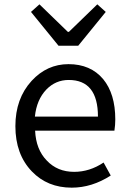

<svg xmlns="http://www.w3.org/2000/svg" viewBox="-20 -853 594 886"><path d="M127 -62Q51 -141 51 -271Q51 -398 126 -480Q197 -557 296 -557Q398 -557 456 -488Q512 -420 512 -302Q512 -276 508 -250H142Q146 -163 196 -112Q245 -60 322 -60Q394 -60 458 -103L491 -43Q404 13 311 13Q199 13 127 -62ZM432 -315Q432 -484 297 -484Q237 -484 194 -440Q149 -393 141 -315ZM123 -798 162 -833 293 -706H298L429 -833L468 -798L341 -642H250Z"/></svg>

Font: KaiGen Gothic CN Regular
Style: Regular
Weight: 400
Designer: Ryoko NISHIZUKA  (kana & ideographs); Paul D. Hunt (Latin, Greek & Cyrillic); Wenlong ZHANG  (bopomofo); Sandoll Communi
Foundry: Adobe Systems Incorporated
Version: Version 1.002.20150501